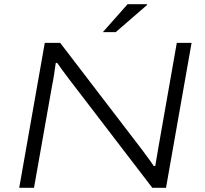

<svg xmlns="http://www.w3.org/2000/svg" viewBox="-20 -889 969 909"><path d="M71 0 192 -686H265L654 -178Q662 -167 672 -153.5Q682 -140 691.5 -127Q701 -114 708 -103H715Q718 -120 722.5 -147Q727 -174 731 -197L817 -686H887L766 0H701L308 -513Q292 -534 275.5 -556.5Q259 -579 251 -591H244Q241 -570 236.5 -539.5Q232 -509 227 -486L141 0ZM467 -737 584 -869H675L677 -866L528 -737Z"/></svg>

Font: Archivo Expanded ExtraLight
Style: Italic
Weight: 250
Width: 7
Italic angle: -10°
Designer: Hector Gatti
Foundry: Omnibus-Type
Version: Version 2.001